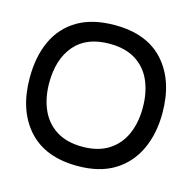

<svg xmlns="http://www.w3.org/2000/svg" viewBox="-90 -666 788 773"><g transform="rotate(15 304.0 -279.5)"><path d="M297 14Q162 14 91 -65.5Q20 -145 20 -280Q20 -369 50.5 -434.5Q81 -500 142.5 -536.5Q204 -573 297 -573Q432 -573 502.5 -493.5Q573 -414 573 -280Q573 -193 541.5 -126.5Q510 -60 449 -23Q388 14 297 14ZM296 -66Q361 -66 404.5 -93.5Q448 -121 469.5 -169.5Q491 -218 491 -280Q491 -343 470 -391.5Q449 -440 405.5 -467.5Q362 -495 296 -495Q200 -495 150.5 -437Q101 -379 101 -280Q101 -219 122 -170.5Q143 -122 186.5 -94Q230 -66 296 -66Z"/></g></svg>

Font: Darker Grotesque SemiBold
Style: Regular
Weight: 600
Designer: Gabriel Lam
Foundry: TypeRant
Version: Version 1.000;gftools[0.9.28]